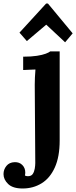

<svg xmlns="http://www.w3.org/2000/svg" viewBox="-108 -803 434 1094"><path d="M21 271Q-35 271 -61.5 245.5Q-88 220 -88 189Q-88 163 -71.5 142.5Q-55 122 -25 121Q2 120 19 137Q36 154 36 180Q36 184 35.5 188Q35 192 34 197Q40 201 51 201Q70 201 78.5 188.5Q87 176 90 158Q93 140 93 126L90 -320Q90 -338 91 -361.5Q92 -385 94 -407Q78 -406 56.5 -405.5Q35 -405 24 -404V-480Q71 -480 102.5 -485Q134 -490 152.5 -497Q171 -504 178 -510H232V-2Q232 90 204.5 151Q177 212 129 241.5Q81 271 21 271ZM155 -783H165L306 -613L263 -562L156 -662H155L45 -569L3 -617Z"/></svg>

Font: Lora
Style: Weight 700
Weight: 700
Designer: Olga Karpushina, Alexei Vanyashin (Cyrillic)
Foundry: Cyreal
Version: Version 3.001